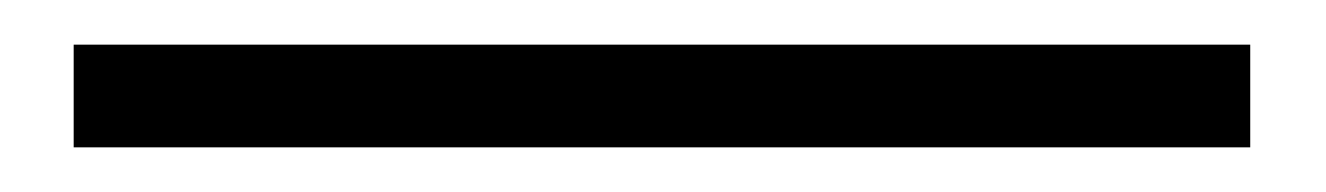

<svg xmlns="http://www.w3.org/2000/svg" viewBox="-20 66 594 86"><path d="M13 132H540V86H13Z"/></svg>

Font: GenYoGothic2 TW L
Style: Regular
Weight: 300
Version: Version 2.100;PS 2.1;hotconv 16.6.51;makeotf.lib2.5.65220 DE